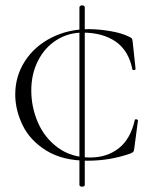

<svg xmlns="http://www.w3.org/2000/svg" viewBox="-20 -589 580 718"><path d="M287 -569Q291 -569 294 -567Q297 -565 297 -561V102Q297 109 287 109Q277 109 277 102V-561Q277 -565 280 -567Q283 -569 287 -569ZM464 -451Q471 -448 473 -445Q475 -442 476 -434L487 -331Q487 -328 481.5 -327Q476 -326 475 -330Q461 -400 412.5 -433.5Q364 -467 289 -467Q235 -467 191 -439Q147 -411 122 -361.5Q97 -312 97 -251Q97 -188 122 -130.5Q147 -73 197 -36.5Q247 0 317 0Q380 0 424 -34.5Q468 -69 484 -140Q484 -143 489 -143Q491 -143 493.5 -141.5Q496 -140 496 -139L482 -33Q481 -25 479 -22Q477 -19 468 -15Q391 12 308 12Q214 12 153 -26Q92 -64 64.5 -121Q37 -178 37 -236Q37 -304 73 -360Q109 -416 172 -448Q235 -480 312 -480Q350 -480 393.5 -472.5Q437 -465 464 -451Z"/></svg>

Font: Cormorant SC Light
Style: Regular
Weight: 300
Designer: Christian Thalmann (Catharsis Fonts)
Foundry: Catharsis Fonts
Version: Version 4.000